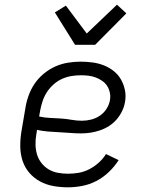

<svg xmlns="http://www.w3.org/2000/svg" viewBox="-20 -791 640 819"><path d="M270 8Q238 8 207.5 2.5Q177 -3 151 -17Q125 -31 105.5 -53.5Q86 -76 76.5 -104.5Q67 -133 66.5 -164.5Q66 -196 71 -228L88 -328Q92 -355 101.5 -382Q111 -409 127 -433Q143 -457 166.5 -476.5Q190 -496 216 -507.5Q242 -519 269.5 -523.5Q297 -528 324 -528Q350 -528 375.5 -524.5Q401 -521 423.5 -512Q446 -503 465 -488Q484 -473 496 -452Q508 -431 513 -406Q518 -381 513 -355Q510 -336 500.5 -316.5Q491 -297 477 -281Q463 -265 445 -253.5Q427 -242 406.5 -235Q386 -228 366 -225Q346 -222 326 -222Q302 -222 279 -224Q256 -226 232 -227Q208 -228 184.5 -230Q161 -232 138 -237L135 -218Q131 -196 131.5 -174Q132 -152 138 -132Q144 -112 157 -95.5Q170 -79 187.5 -68.5Q205 -58 226.5 -54Q248 -50 270 -50Q293 -50 316 -54Q339 -58 360.5 -69Q382 -80 401 -97Q420 -114 432 -134L486 -108Q469 -81 444.5 -57.5Q420 -34 391 -19Q362 -4 331 2Q300 8 270 8ZM330 -276Q349 -276 369 -281Q389 -286 406 -297.5Q423 -309 434.5 -327Q446 -345 449 -364Q452 -380 448.5 -396Q445 -412 437 -424.5Q429 -437 416 -446Q403 -455 388.5 -460.5Q374 -466 358 -468Q342 -470 325 -470Q305 -470 284 -466.5Q263 -463 243.5 -454Q224 -445 207.5 -430Q191 -415 179.5 -397Q168 -379 161.5 -359Q155 -339 151 -318L147 -294Q170 -289 193 -288Q216 -287 239.5 -285.5Q263 -284 285 -280Q307 -276 330 -276ZM300 -600 214 -738 261 -767 350 -648 479 -771 519 -734 386 -600Z"/></svg>

Font: Iosevka Etoile Light
Style: Italic
Weight: 300
Italic angle: -9°
Designer: Belleve Invis
Foundry: Belleve Invis
Version: Version 22.1.2; ttfautohint (v1.8.4)